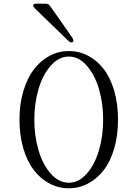

<svg xmlns="http://www.w3.org/2000/svg" viewBox="-20 -1010 740 1035"><path d="M85 -365.2Q85 -449.2 106 -519.5Q127 -589.8 163.1 -636.7Q199.2 -683.6 247.6 -709.2Q295.9 -734.9 351.1 -734.9Q406.7 -734.9 455.1 -709.5Q503.4 -684.1 539.3 -637.5Q575.2 -590.8 595.7 -520.5Q616.2 -450.2 616.2 -365.2Q616.2 -280.3 595.7 -210Q575.2 -139.6 539.3 -93Q503.4 -46.4 455.1 -20.8Q406.7 4.9 351.1 4.9Q295.4 4.9 246.8 -20.8Q198.2 -46.4 162.4 -93Q126.5 -139.6 105.7 -210Q85 -280.3 85 -365.2ZM165 -365.2Q165 -277.8 187.5 -200.7Q210 -123.5 253.4 -74.2Q296.9 -24.9 351.1 -24.9Q404.8 -24.9 448 -74.2Q491.2 -123.5 513.7 -200.7Q536.1 -277.8 536.1 -365.2Q536.1 -452.1 513.7 -529.3Q491.2 -606.4 448 -655.8Q404.8 -705.1 351.1 -705.1Q296.9 -705.1 253.4 -655.8Q210 -606.4 187.5 -529.3Q165 -452.1 165 -365.2ZM169.9 -962.9 347.2 -791Q363.8 -776.4 372.1 -783.2Q380.9 -790 368.2 -809.1L253.9 -972.2Q245.1 -984.4 239.7 -987.3Q234.4 -990.2 219.2 -990.2H179.2Q161.6 -990.2 159.2 -983.4Q156.7 -976.6 169.9 -962.9Z"/></svg>

Font: Director Light
Style: Regular
Weight: 100
Designer: Ange Degheest & May Jolivet & Justine Herbel
Foundry: Velvetyne Type Foundry
Version: Version 1.000;FEAKit 1.0